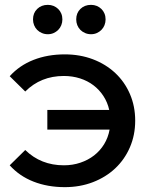

<svg xmlns="http://www.w3.org/2000/svg" viewBox="-20 -763 617 791"><path d="M247 -539Q309.5 -539 362.8 -518.8Q416 -498.5 454.8 -462.2Q493.5 -426 515.2 -375.8Q537 -325.5 537 -266Q537 -206.5 515.2 -156.2Q493.5 -106 454.8 -69.5Q416 -33 362.8 -12.5Q309.5 8 247 8Q176 8 118 -14.8Q60 -37.5 20 -82L84 -145Q148.5 -82 243 -82Q279.5 -82 311.2 -92.8Q343 -103.5 367.8 -122.8Q392.5 -142 409 -169Q425.5 -196 431.5 -229H175V-310H430Q423 -341.5 406.2 -367.2Q389.5 -393 365.2 -411.5Q341 -430 309.8 -440Q278.5 -450 243 -450Q148 -450 84 -386L20 -449Q60 -493.5 118 -516.2Q176 -539 247 -539ZM177 -743Q190 -743 200.8 -738.5Q211.5 -734 219.8 -726Q228 -718 232.5 -707Q237 -696 237 -683Q237 -670.5 232.5 -659.2Q228 -648 219.8 -639.8Q211.5 -631.5 200.8 -626.8Q190 -622 177 -622Q164 -622 152.8 -626.8Q141.5 -631.5 133.2 -639.8Q125 -648 120.5 -659.2Q116 -670.5 116 -683Q116 -709.5 133.2 -726.2Q150.5 -743 177 -743ZM355 -743Q368 -743 378.8 -738.5Q389.5 -734 397.8 -726Q406 -718 410.5 -707Q415 -696 415 -683Q415 -670.5 410.5 -659.2Q406 -648 397.8 -639.8Q389.5 -631.5 378.8 -626.8Q368 -622 355 -622Q342 -622 330.8 -626.8Q319.5 -631.5 311.2 -639.8Q303 -648 298.5 -659.2Q294 -670.5 294 -683Q294 -709.5 311.2 -726.2Q328.5 -743 355 -743Z"/></svg>

Font: Argentum Sans
Style: Regular
Weight: 400
Designer: Julieta Ulanovsky, Owen Earl, Chris M. Simpson, Rasmus Andersson, Cristiano Sobral
Foundry: The Argentum Sans Project Authors
Version: Version 3.135; ttfautohint (v1.8.4.7-5d5b-dirty)